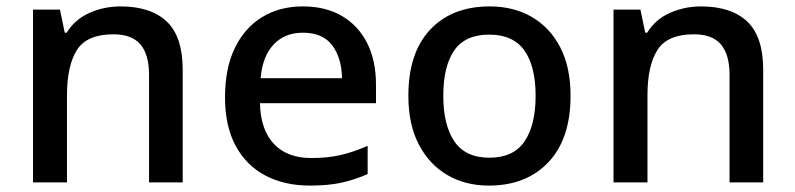

<svg xmlns="http://www.w3.org/2000/svg" viewBox="-20 -569 2481 599"><path d="M356 -549Q450 -549 500 -502Q550 -455 550 -351V0H445V-336Q445 -399 418 -430.5Q391 -462 334 -462Q251 -462 220 -413Q189 -364 189 -272V0H83V-539H167L182 -467H188Q214 -509 259.5 -529Q305 -549 356 -549Z M925 -549Q996 -549 1047 -519Q1098 -489 1125.5 -434.5Q1153 -380 1153 -305V-247H791Q793 -164 834.5 -120Q876 -76 951 -76Q1003 -76 1043.5 -85.5Q1084 -95 1127 -114V-26Q1086 -8 1045 1Q1004 10 947 10Q868 10 808.5 -21Q749 -52 715.5 -113.5Q682 -175 682 -265Q682 -356 712.5 -419Q743 -482 797.5 -515.5Q852 -549 925 -549ZM925 -467Q868 -467 833.5 -430Q799 -393 793 -325H1047Q1046 -388 1016.5 -427.5Q987 -467 925 -467Z M1760 -270Q1760 -136 1691 -63Q1622 10 1505 10Q1432 10 1375.5 -23Q1319 -56 1286.5 -118.5Q1254 -181 1254 -270Q1254 -404 1322 -476.5Q1390 -549 1508 -549Q1582 -549 1638.5 -516.5Q1695 -484 1727.5 -422Q1760 -360 1760 -270ZM1363 -270Q1363 -179 1397.5 -128Q1432 -77 1507 -77Q1582 -77 1616.5 -128Q1651 -179 1651 -270Q1651 -362 1616 -411.5Q1581 -461 1506 -461Q1431 -461 1397 -411.5Q1363 -362 1363 -270Z M2167 -549Q2261 -549 2311 -502Q2361 -455 2361 -351V0H2256V-336Q2256 -399 2229 -430.5Q2202 -462 2145 -462Q2062 -462 2031 -413Q2000 -364 2000 -272V0H1894V-539H1978L1993 -467H1999Q2025 -509 2070.5 -529Q2116 -549 2167 -549Z"/></svg>

Font: Noto Sans Vithkuqi Medium
Style: Regular
Weight: 500
Version: Version 1.001